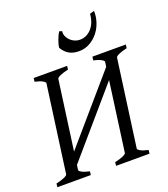

<svg xmlns="http://www.w3.org/2000/svg" viewBox="-152 -959 935 1067"><g transform="rotate(-20 315.5 -425.5)"><path d="M2.4 0 4.9 -21Q35.6 -27.8 53.7 -35.9Q71.8 -43.9 72.8 -50.8L143.1 -564Q144 -569.8 129.2 -578.6Q114.3 -587.4 83.5 -594.2L86.4 -615.2H284.2L281.2 -594.2Q250.5 -587.4 232.4 -579.1Q214.4 -570.8 213.4 -564L157.2 -154.3L486.3 -536.1L490.2 -564Q491.2 -569.8 476.3 -578.6Q461.4 -587.4 430.7 -594.2L433.6 -615.2H631.3L628.4 -594.2Q597.7 -587.4 579.6 -579.1Q561.5 -570.8 560.5 -564L490.2 -50.8Q489.3 -44.9 504.2 -36.4Q519 -27.8 549.8 -21L547.4 0H349.6L352.1 -21Q382.8 -27.8 400.9 -35.9Q418.9 -43.9 419.9 -50.8L476.1 -461.4L147 -79.1L143.1 -50.8Q142.1 -44.9 157 -36.4Q171.9 -27.8 202.6 -21L200.2 0ZM528.8 -851.1Q530.3 -818.8 519.8 -786.1Q509.3 -753.4 488.8 -727.5Q468.3 -701.7 439.2 -685.3Q410.2 -668.9 375.5 -668.9Q338.9 -668.9 315.2 -683.6Q291.5 -698.2 276.9 -724.6Q276.9 -730.5 279.8 -742.4Q282.7 -754.4 287.6 -767.6Q292.5 -780.8 298.1 -792.7Q303.7 -804.7 309.1 -811L324.2 -805.7Q321.8 -790.5 327.6 -776.4Q333.5 -762.2 344.5 -751.2Q355.5 -740.2 370.4 -733.6Q385.3 -727.1 400.9 -727.1Q423.8 -727.1 442.1 -736.8Q460.4 -746.6 473.6 -762.9Q486.8 -779.3 494.1 -800.3Q501.5 -821.3 502.9 -843.8Z"/></g></svg>

Font: Gentium Plus CyrE
Style: Italic
Weight: 400
Italic angle: -8°
Designer: J. Victor Gaultney, Annie Olsen, Iska Routamaa, Becca Hirsbrunner
Foundry: SIL International
Version: Version 5.000